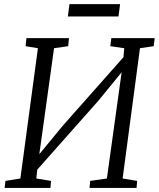

<svg xmlns="http://www.w3.org/2000/svg" viewBox="-20 -932 787 952"><path d="M3 0 7 -35 81 -47 168 -693 107 -703 111 -743H322L318 -703L248 -693L171 -139L158 -147L292 -309.5L617 -676.5L589 -611.5L596 -693L527 -703L532 -743H747L742 -703L674 -693L588 -47L660 -35L657 0H424L427 -35L510 -47L587.5 -605.5L605 -600.5L469 -434L141 -64L169 -129L160 -47L233 -35L230 0ZM324.5 -911.5H575.5L567.5 -850.5H316.5Z"/></svg>

Font: Merriweather 7pt Light
Style: Italic
Weight: 300
Italic angle: -7.8°
Designer: Eben Sorkin
Foundry: Eben Sorkin
Version: Version 2.200;gftools[0.9.31]